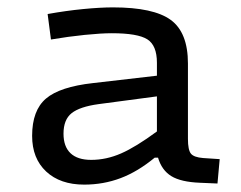

<svg xmlns="http://www.w3.org/2000/svg" viewBox="-20 -493 654 520"><path d="M489 -321V-117Q489 -87 497 -77Q505 -67 530 -65L575 -62L569 4L522 2Q470 0 444 -16Q418 -32 408 -66H399Q353 -28 306.5 -10.5Q260 7 208 7Q143 7 105 -28.5Q67 -64 67 -125Q67 -194 104.5 -226Q142 -258 232 -268L405 -288V-323Q405 -370 379 -386.5Q353 -403 283 -403Q254 -403 209.5 -398.5Q165 -394 118 -386L109 -455Q159 -464 205.5 -468.5Q252 -473 286 -473Q396 -473 442.5 -439Q489 -405 489 -321ZM152 -131Q152 -96 171 -78Q190 -60 227 -60Q268 -60 308 -77.5Q348 -95 405 -137V-232L247 -211Q196 -204 174 -186.5Q152 -169 152 -131Z"/></svg>

Font: Intel One Mono
Style: Regular
Weight: 400
Monospace: yes
Designer: Fred Shallcrass
Foundry: Frere-Jones Type LLC
Version: Version 1.400;hotconv 1.1.0;makeotfexe 2.6.0;FJTRelease1.4